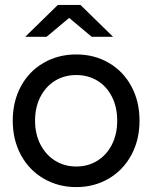

<svg xmlns="http://www.w3.org/2000/svg" viewBox="-20 -757 621 783"><path d="M157.5 -29C197.2 -5.7 241.7 6 291 6C340.3 6 384.7 -5.7 424 -29C463.3 -52.3 494 -84.5 516 -125.5C538 -166.5 549 -213 549 -265C549 -317 538 -363.5 516 -404.5C494 -445.5 463.3 -477.5 424 -500.5C384.7 -523.5 340.3 -535 291 -535C241.7 -535 197.2 -523.5 157.5 -500.5C117.8 -477.5 87 -445.5 65 -404.5C43 -363.5 32 -317 32 -265C32 -213 43 -166.5 65 -125.5C87 -84.5 117.8 -52.3 157.5 -29ZM377 -101.5C351.7 -85.8 323 -78 291 -78C259 -78 230.3 -85.8 205 -101.5C179.7 -117.2 159.7 -139.2 145 -167.5C130.3 -195.8 123 -228.3 123 -265C123 -301.7 130.3 -334.2 145 -362.5C159.7 -390.8 179.7 -412.7 205 -428C230.3 -443.3 259 -451 291 -451C323 -451 351.7 -443.3 377 -428C402.3 -412.7 422.2 -390.8 436.5 -362.5C450.8 -334.2 458 -301.7 458 -265C458 -228.3 450.8 -195.8 436.5 -167.5C422.2 -139.2 402.3 -117.2 377 -101.5ZM354 -607H441L308 -737H216L83 -607H170L262 -684Z"/></svg>

Font: Rookery
Style: Regular
Weight: 400
Designer: Ryan Kimball / Julieta Ulanovsky
Foundry: Motorola Mobility LLC.
Version: Version 1.0